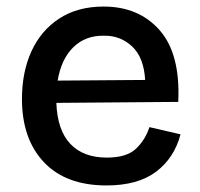

<svg xmlns="http://www.w3.org/2000/svg" viewBox="-20 -553 611 586"><path d="M305 13Q181 13 114 -58Q47 -129 47 -251Q47 -333 76 -396.5Q105 -460 161 -496.5Q217 -533 296 -533Q404 -533 467.5 -460.5Q531 -388 524 -242L152 -239Q155 -156 194.5 -114Q234 -72 306 -72Q367 -72 395.5 -99.5Q424 -127 436 -165L531 -143Q512 -71 456.5 -29Q401 13 305 13ZM297 -444Q241 -445 204 -409Q167 -373 156 -307L423 -309Q419 -378 383 -411.5Q347 -445 297 -444Z"/></svg>

Font: Bricolage Grotesque 12pt Medium
Style: Regular
Weight: 500
Designer: Mathieu Triay
Foundry: Atelier Triay
Version: Version 1.001; ttfautohint (v1.8.4.7-5d5b);gftools[0.9.33.de